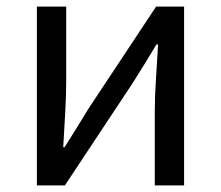

<svg xmlns="http://www.w3.org/2000/svg" viewBox="-20 -563 671 583"><path d="M92 0V-543H181V-316Q181 -273 178 -220.5Q175 -168 172 -116H176Q192 -141 212.5 -174Q233 -207 248 -232L454 -543H539V0H450V-227Q450 -270 453.5 -322.5Q457 -375 460 -428H455Q440 -403 419.5 -369.5Q399 -336 383 -311L177 0Z"/></svg>

Font: Noto Sans HK
Style: Regular
Weight: 400
Designer: Ryoko NISHIZUKA 西塚涼子 (kana, bopomofo & ideographs); Paul D. Hunt (Latin, Greek & Cyrillic); Sandoll Communications 산돌커뮤니
Foundry: Adobe
Version: Version 2.004-H2;hotconv 1.0.118;makeotfexe 2.5.65603